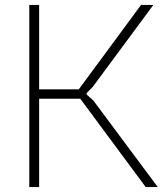

<svg xmlns="http://www.w3.org/2000/svg" viewBox="-20 -760 672 780"><path d="M99 -740H139V-397H300L553 -740H603L356 -406L332 -382V-376L359 -352L621 0H572L306 -359H139V0H99Z"/></svg>

Font: Encode Sans Normal
Style: Thin
Weight: 100
Designer: Pablo Impallari, Andres Torresi
Foundry: Pablo Impallari, Andres Torresi
Version: Version 1.000; ttfautohint (v1.00) -l 8 -r 50 -G 200 -x 14 -